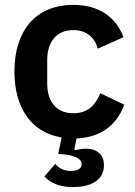

<svg xmlns="http://www.w3.org/2000/svg" viewBox="-20 -554 553 785"><path d="M280 -534C126 -534 39 -429 39 -262C39 -113 108 -12 232 8L218 75L241 77C302 84 314 102 314 118C314 136 295 145 270 145C240 145 219 132 206 116L162 167C178 187 214 211 279 211C344 211 405 187 405 122C405 75 373 54 333 54C318 54 303 56 288 60L284 57L293 12C387 8 456 -38 488 -126L390 -173C371 -126 341 -91 280 -91C209 -91 173 -140 173 -213V-308C173 -381 209 -431 280 -431C335 -431 368 -399 380 -355L485 -402C454 -484 385 -534 280 -534Z"/></svg>

Font: Braiins Sans SemiBold
Style: Regular
Weight: 600
Designer: Mike Abbink, Paul van der Laan, Pieter van Rosmalen, Jiri Chlebus, Lubos Buracinsky
Foundry: Bold Monday, Sudetype
Version: Version 1.000;hotconv 1.0.109;makeotfexe 2.5.65596